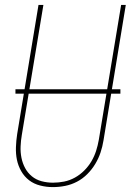

<svg xmlns="http://www.w3.org/2000/svg" viewBox="-20 -755 540 783"><path d="M195 8Q169 8 143.5 1.5Q118 -5 98.5 -20Q79 -35 66.5 -57Q54 -79 49 -103.5Q44 -128 45 -155Q46 -182 50 -208L137 -735H157L69 -205Q65 -182 64 -158Q63 -134 67.5 -111.5Q72 -89 82.5 -69.5Q93 -50 110 -36Q127 -22 149.5 -16Q172 -10 196 -10Q219 -10 241.5 -14.5Q264 -19 285 -30.5Q306 -42 323.5 -59.5Q341 -77 353 -97.5Q365 -118 372 -140Q379 -162 383 -185L474 -735H493L402 -182Q398 -157 390 -133Q382 -109 368.5 -86.5Q355 -64 336 -45Q317 -26 294 -14Q271 -2 246 3Q221 8 196 8Q196 8 195.5 8Q195 8 195 8ZM43 -373V-391H471V-373Z"/></svg>

Font: Iosevka Curly Thin Oblique
Style: Regular
Weight: 100
Italic angle: -9°
Monospace: yes
Designer: Belleve Invis
Foundry: Belleve Invis
Version: Version 11.1.0; ttfautohint (v1.8.3)